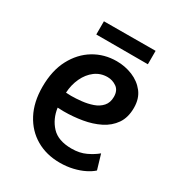

<svg xmlns="http://www.w3.org/2000/svg" viewBox="-149 -703 747 806"><g transform="rotate(30 224.5 -300.0)"><path d="M258 4Q193 4 143 -25Q93 -54 64.5 -108Q36 -162 36 -236Q36 -315 65.5 -370.5Q95 -426 144 -455.5Q193 -485 253 -485Q294 -485 330.5 -470Q367 -455 390 -425.5Q413 -396 413 -351Q413 -304 391.5 -273Q370 -242 334 -224Q298 -206 254 -198.5Q210 -191 165 -191L135 -192Q142 -141 174 -106.5Q206 -72 271 -72Q310 -72 339.5 -86Q369 -100 389 -117L410 -46Q396 -33 373 -21.5Q350 -10 320.5 -3Q291 4 258 4ZM134 -264 159 -263Q182 -263 209.5 -266Q237 -269 261.5 -277.5Q286 -286 301.5 -303.5Q317 -321 317 -349Q317 -380 297 -394Q277 -408 253 -408Q219 -408 193 -388.5Q167 -369 151.5 -336Q136 -303 134 -264ZM122 -539V-603L372 -604V-539Z"/></g></svg>

Font: Kreon
Style: Regular
Weight: 400
Designer: Julia Petretta
Foundry: Julia Petretta and Eli Heuer
Version: Version 2.002